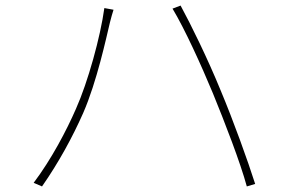

<svg xmlns="http://www.w3.org/2000/svg" viewBox="-20 -695 1040 690"><path d="M253 -304C219 -226 165 -123 101 -38L131 -25C191 -111 241 -203 279 -289C328 -401 362 -560 375 -614C380 -634 383 -644 388 -660L355 -666C341 -563 296 -400 253 -304ZM745 -360C788 -255 844 -110 867 -25L897 -34C871 -116 818 -263 773 -370C726 -485 666 -607 629 -675L600 -664C644 -591 703 -461 745 -360Z"/></svg>

Font: Noto Sans Japanese Thin
Style: Regular
Weight: 100
Designer: Ryoko NISHIZUKA (kana & ideographs); Paul D. Hunt (Latin, Greek & Cyrillic); Wenlong ZHANG (bopomofo); Sandoll Communica
Foundry: Adobe Systems Incorporated
Version: Version 1.000;PS 1;hotconv 1.0.78;makeotf.lib2.5.61930